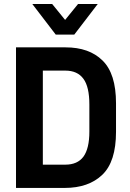

<svg xmlns="http://www.w3.org/2000/svg" viewBox="-20 -923 640 943"><path d="M58.6 -690.4H301.8Q418 -690.4 483.4 -626Q549.8 -561.5 549.8 -416V-275.4Q549.8 -128.9 482.4 -64.5Q415 0 297.9 0H58.6ZM300.8 -114.3Q360.4 -114.3 389.6 -153.3Q418.9 -193.4 418.9 -276.4V-409.2Q418.9 -497.1 389.6 -536.1Q360.4 -576.2 300.8 -576.2H190.4V-114.3ZM138.7 -903.3H236.3L299.8 -825.2L363.3 -903.3H460L344.7 -752.9H253.9Z"/></svg>

Font: DINish
Style: Bold
Weight: 700
Designer: Bert Driehuis
Foundry: Playbeing
Version: Version 3.008; git-95204e4c-release